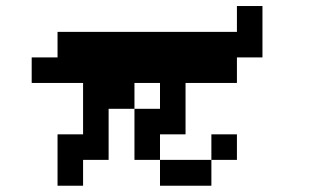

<svg xmlns="http://www.w3.org/2000/svg" viewBox="-20 -546 1040 624"><path d="M83 -276.4V-359.4H167V-442.4H750V-526.4H833V-359.4H750V-276.4H583V-109.4H500V-26.4H417V-192.4H333V-26.4H250V57.6H167V-109.4H250V-276.4ZM417 -192.4H500V-276.4H417ZM667 -26.4V57.6H500V-26.4ZM667 -26.4V-109.4H750V-26.4Z"/></svg>

Font: KH Dot Dougenzaka 12
Style: Regular
Weight: 400
Designer: Original version for X68000 by Keitarou Hiraki (http://hp.vector.co.jp/authors/VA000874/) / TrueType conversion by Homem
Version: Version 1.00.20150527